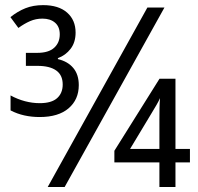

<svg xmlns="http://www.w3.org/2000/svg" viewBox="-20 -744 789 764"><path d="M169.9 0 566.4 -713.9H634.3L237.3 0ZM137.7 -278.3Q106 -278.3 77.1 -284.7Q48.3 -291 22 -304.7V-364.3Q49.8 -349.1 79.3 -341.3Q108.9 -333.5 138.2 -333.5Q185.1 -333.5 207.3 -353.5Q229.5 -373.5 229.5 -407.7Q229.5 -445.3 203.6 -463.6Q177.7 -481.9 129.4 -481.9H83V-533.7H128.4Q173.3 -533.7 195.6 -554Q217.8 -574.2 217.8 -607.4Q217.8 -637.7 199 -653.8Q180.2 -669.9 148.9 -669.9Q122.6 -669.9 99.6 -659.9Q76.7 -649.9 53.2 -632.8L21.5 -675.8Q49.8 -698.7 81.1 -711.2Q112.3 -723.6 151.4 -723.6Q213.4 -723.6 247.1 -693.8Q280.8 -664.1 280.8 -614.3Q280.8 -575.7 261 -549.8Q241.2 -523.9 210.4 -512.7V-508.8Q250 -499.5 271.7 -473.4Q293.5 -447.3 293.5 -405.3Q293.5 -347.7 252.9 -313Q212.4 -278.3 137.7 -278.3ZM614.3 0V-97.7H435.1V-144L614.7 -430.7H678.2V-151.4H735.8V-97.7H678.2V0ZM497.6 -151.4H614.3V-266.6Q614.3 -290 614.7 -312.7Q615.2 -335.4 616.7 -353.5Q612.3 -342.8 602.3 -325.7Q592.3 -308.6 582.5 -292.5Z"/></svg>

Font: Open Sans SemiCondensed
Style: Regular
Weight: 400
Width: 4
Designer: Monotype Design Team
Foundry: Monotype Imaging Inc.
Version: Version 3.000